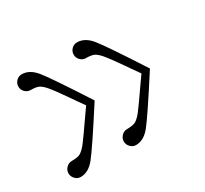

<svg xmlns="http://www.w3.org/2000/svg" viewBox="-115 -793 939 878"><g transform="rotate(-30 354.0 -354.0)"><path d="M604.5 -354.5Q483.4 -166 449.7 -124.5Q416 -83 375 -83Q358.4 -83 346.2 -95.7Q334 -108.4 334 -125Q334 -141.6 346.2 -154.3Q358.4 -167 375 -167Q409.2 -167 422.9 -175.8Q439.5 -186.5 457 -209.5Q474.6 -232.4 534.2 -318.4Q550.8 -341.8 559.6 -354.5Q546.9 -372.1 531.7 -394Q516.6 -416 508.3 -427.7Q500 -439.5 489.3 -454.6Q478.5 -469.7 473.1 -477.1Q467.8 -484.4 460.4 -493.7Q453.1 -502.9 449.2 -507.8Q445.3 -512.7 439.9 -518.1Q434.6 -523.4 430.7 -526.4Q426.8 -529.3 422.9 -532.2Q409.2 -542 375 -542Q358.4 -542 346.2 -554.2Q334 -566.4 334 -583Q334 -600.6 346.2 -612.8Q358.4 -625 375 -625Q416 -625 449.7 -583.5Q483.4 -542 604.5 -354.5ZM312.5 -354.5Q191.4 -166 157.7 -124.5Q124 -83 83 -83Q66.4 -83 54.2 -95.7Q42 -108.4 42 -125Q42 -141.6 54.2 -154.3Q66.4 -167 83 -167Q117.2 -167 130.9 -175.8Q147.5 -186.5 165 -209.5Q182.6 -232.4 242.2 -318.4Q258.8 -341.8 267.6 -354.5Q254.9 -372.1 239.7 -394Q224.6 -416 216.3 -427.7Q208 -439.5 197.3 -454.6Q186.5 -469.7 181.2 -477.1Q175.8 -484.4 168.5 -493.7Q161.1 -502.9 157.2 -507.8Q153.3 -512.7 147.9 -518.1Q142.6 -523.4 138.7 -526.4Q134.8 -529.3 130.9 -532.2Q117.2 -542 83 -542Q66.4 -542 54.2 -554.2Q42 -566.4 42 -583Q42 -600.6 54.2 -612.8Q66.4 -625 83 -625Q124 -625 157.7 -583.5Q191.4 -542 312.5 -354.5Z"/></g></svg>

Font: okolaks
Style: Regular
Weight: 500
Version: Version 000.6.0